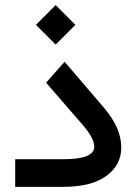

<svg xmlns="http://www.w3.org/2000/svg" viewBox="-20 -726 510 746"><path d="M119.6 -629.4 196.3 -552.7 272.9 -629.4 196.3 -706.1ZM226.6 0C298.8 0 354.5 -14.2 393.1 -42.5C431.6 -70.3 451.2 -107.4 451.2 -153.3C451.2 -203.6 428.7 -254.9 383.8 -307.6L238.3 -477.5L231 -485.8L223.6 -477.5L164.6 -411.1L158.7 -404.8L164.6 -398.4L301.3 -240.7C331.1 -206.1 346.2 -178.2 346.2 -156.2C346.2 -123.5 306.6 -107.4 227.1 -107.4H48.8H39.1V-97.7V-9.8V0H48.8Z"/></svg>

Font: Shabnam FD Medium
Style: Regular
Weight: 500
Foundry: DejaVu fonts team - Redesigned by Saber Rastikerdar - Based on Vazir font
Version: Version 5.00;October 20, 2019;FontCreator 12.0.0.2547 64-bit